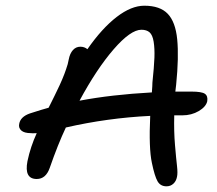

<svg xmlns="http://www.w3.org/2000/svg" viewBox="-20 -716 766 679"><path d="M89.8 -245.1Q65.9 -245.1 55.4 -254.4Q44.9 -263.7 47.9 -277.8Q52.2 -303.2 85.9 -314.9Q131.3 -329.6 151.9 -335Q153.3 -337.9 161.9 -355Q170.4 -372.1 172.4 -376.2Q174.3 -380.4 181.6 -395.3Q189 -410.2 191.4 -415.8Q193.8 -421.4 199.5 -434.1Q205.1 -446.8 207.5 -453.9Q210 -460.9 213.6 -470.9Q217.3 -481 219.5 -489.3Q221.7 -497.6 223.1 -505.9Q227.1 -526.9 237.8 -538.8Q248.5 -550.8 264.2 -550.8Q278.8 -550.8 289.1 -542Q340.8 -616.2 392.6 -656Q444.3 -695.8 490.2 -695.8Q545.9 -695.8 573.2 -667.2Q600.6 -638.7 606.7 -576.7Q612.8 -514.6 603 -417Q601.6 -403.8 600.1 -392.1H657.2Q693.4 -392.1 704.6 -384.3Q715.8 -376.5 712.9 -357.9Q708.5 -338.4 682.9 -323.2Q657.2 -308.1 625 -308.1H596.2Q594.7 -251.5 598.9 -202.9Q603 -154.3 606 -128.9Q608.9 -103.5 606 -90.8Q603 -75.2 593 -66.2Q583 -57.1 568.8 -57.1Q547.4 -57.1 537.1 -75Q526.9 -92.8 517.1 -140.1Q505.9 -191.9 511.2 -306.2Q359.9 -298.8 212.9 -265.1Q184.6 -205.1 155.8 -122.1Q142.1 -83 109.9 -83Q64.9 -83 77.1 -146Q87.9 -197.3 109.9 -245.1Q107.4 -245.1 103.3 -244.9Q99.1 -244.6 95.7 -244.6Q92.3 -244.6 89.8 -245.1ZM480 -610.8Q441.9 -610.8 381.8 -541.5Q321.8 -472.2 261.2 -359.9Q374 -381.3 517.1 -389.2Q519 -413.6 519 -423.8Q524.9 -479.5 526.1 -512Q527.3 -544.4 523.4 -568.4Q519.5 -592.3 509 -601.6Q498.5 -610.8 480 -610.8Z"/></svg>

Font: Shantell Sans Irregular Bouncy
Style: Italic
Weight: 400
Italic angle: -11.31°
Designer: Stephen Nixon, Anya Danilova, Shantell Martin
Foundry: Arrow Type
Version: Version 1.006;[9816181b4]